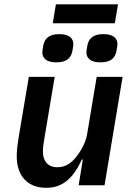

<svg xmlns="http://www.w3.org/2000/svg" viewBox="-20 -882 640 914"><path d="M354.4 0H477.6L563.6 -516H440.3L394.5 -241.8C386.4 -193.9 356.9 -153.4 343.4 -135.7C318.2 -104 290.8 -85.9 252.8 -85.9C203.5 -85.9 184.3 -121.1 184.3 -159.1C184.3 -179.7 187.1 -199.6 190.7 -219.8L240.4 -516H117.2L68.9 -228.7C62.5 -188.9 59.7 -163 59.7 -137.1C59.7 -52.6 104.4 12.1 200.3 12.1C282.7 12.1 331 -39.4 369.7 -122.5H374.3ZM181.5 -633.5C181.5 -606.2 198.9 -585.2 247.9 -585.2C297.9 -585.2 318.2 -606.2 324.6 -639.2C327.1 -653.4 329.2 -664.4 329.2 -671.2C329.2 -698.2 311.4 -719.5 262.4 -719.5C212.4 -719.5 192.5 -698.2 186.1 -665.8C183.6 -651.3 181.5 -640.3 181.5 -633.5ZM231.2 -771.3H526.6L541.9 -861.5H246.1ZM391.3 -633.5C391.3 -606.2 409.1 -585.2 458.1 -585.2C508.2 -585.2 528.1 -606.2 534.4 -639.2C536.9 -653.4 539.1 -664.4 539.1 -671.2C539.1 -698.2 521.3 -719.5 472.3 -719.5C422.6 -719.5 402.3 -698.2 396 -665.8C393.5 -651.3 391.3 -640.3 391.3 -633.5Z"/></svg>

Font: Margiela Mono Italic SmBold It
Style: Regular
Weight: 600
Designer: Mike Abbink, Paul van der Laan, Pieter van Rosmalen
Foundry: Bold Monday
Version: Version 2.003 2021